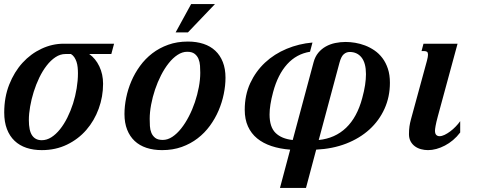

<svg xmlns="http://www.w3.org/2000/svg" viewBox="-20 -736 2381 955"><path d="M423.8 -467.3Q455.6 -444.8 474.1 -405.8Q492.7 -366.7 492.7 -319.3Q492.7 -254.9 470.9 -195.3Q449.2 -135.7 409.4 -89.8Q369.6 -43.9 313.2 -16.6Q256.8 10.7 188 10.7Q146 10.7 111.6 -0.7Q77.1 -12.2 52.5 -35.6Q27.8 -59.1 14.4 -94.2Q1 -129.4 1 -176.3Q1 -252.4 25.9 -315.4Q50.8 -378.4 92 -423.6Q133.3 -468.8 186.8 -493.7Q240.2 -518.6 296.9 -518.6H547.4L533.7 -467.3ZM367.7 -371.6Q367.7 -386.7 366.2 -401.4Q364.7 -416 360.6 -428.5Q356.4 -440.9 349.9 -450.9Q343.3 -460.9 333 -467.3H305.7Q279.8 -467.3 256.1 -451.7Q232.4 -436 212.2 -409.9Q191.9 -383.8 175.5 -349.9Q159.2 -315.9 147.7 -279.3Q136.2 -242.7 129.9 -206.3Q123.5 -169.9 123.5 -138.7Q123.5 -85.9 139.9 -62.3Q156.2 -38.6 187.5 -38.6Q212.4 -38.6 235.4 -53.2Q258.3 -67.9 278.3 -92.8Q298.3 -117.7 314.9 -150.9Q331.5 -184.1 343.3 -220.9Q355 -257.8 361.3 -296.6Q367.7 -335.4 367.7 -371.6Z M976.1 -374Q976.1 -390.6 974.9 -409.2Q973.6 -427.7 967.3 -443.1Q960.9 -458.5 947.8 -468.5Q934.6 -478.5 911.1 -478.5Q886.7 -478.5 863.3 -463.1Q839.8 -447.8 819.1 -421.6Q798.3 -395.5 781 -361.6Q763.7 -327.6 751.2 -290.5Q738.8 -253.4 731.7 -215.6Q724.6 -177.7 724.6 -144.5Q724.6 -127.4 725.6 -109.1Q726.6 -90.8 732.9 -75.4Q739.3 -60.1 752.2 -50Q765.1 -40 789.6 -40Q814 -40 837.2 -55.4Q860.4 -70.8 881.1 -96.9Q901.9 -123 919.4 -157Q937 -190.9 949.5 -228Q961.9 -265.1 969 -302.7Q976.1 -340.3 976.1 -374ZM786.1 10.7Q743.2 10.7 708.5 -0.7Q673.8 -12.2 649.7 -34.9Q625.5 -57.6 612.3 -91.3Q599.1 -125 599.1 -168.9Q599.1 -208 607.7 -250Q616.2 -292 633.3 -332Q650.4 -372.1 676.5 -408Q702.6 -443.8 737.5 -470.7Q772.5 -497.6 816.7 -513.4Q860.8 -529.3 914.6 -529.3Q957.5 -529.3 992.2 -517.8Q1026.9 -506.3 1051 -483.6Q1075.2 -460.9 1088.4 -427.2Q1101.6 -393.6 1101.6 -349.6Q1101.6 -310.5 1093 -268.6Q1084.5 -226.6 1067.4 -186.5Q1050.3 -146.5 1024.2 -110.6Q998 -74.7 963.1 -47.9Q928.2 -21 884 -5.1Q839.8 10.7 786.1 10.7ZM930.7 -715.8H1049.3L914.6 -574.7H853.5Z M1565.4 -39.6Q1646.5 -47.9 1701.4 -100.3Q1756.3 -152.8 1781.7 -248Q1791.5 -283.7 1795.9 -313.2Q1800.3 -342.8 1800.3 -367.2Q1800.3 -421.9 1778.6 -449.7Q1756.8 -477.5 1719.2 -477.5Q1703.1 -477.5 1689.9 -466.3Q1676.8 -455.1 1668.5 -423.8ZM1423.3 8.3Q1372.1 4.4 1330.3 -9.5Q1288.6 -23.4 1259 -47.6Q1229.5 -71.8 1213.4 -107.2Q1197.3 -142.6 1197.3 -189.9Q1197.3 -263.2 1224.6 -322.3Q1252 -381.3 1298.3 -424.6Q1344.7 -467.8 1405.8 -493.2Q1466.8 -518.6 1534.2 -524.4L1522 -478.5Q1454.6 -467.8 1408.2 -416.5Q1361.8 -365.2 1338.4 -277.8Q1320.8 -211.9 1320.8 -166.5Q1320.8 -104 1350.8 -74.7Q1380.9 -45.4 1436 -39.6L1540 -427.2Q1547.4 -454.6 1563.2 -473.6Q1579.1 -492.7 1600.3 -504.6Q1621.6 -516.6 1647.2 -522Q1672.9 -527.3 1699.2 -527.3Q1721.7 -527.3 1746.6 -523.2Q1771.5 -519 1795.9 -509.8Q1820.3 -500.5 1842.8 -485.1Q1865.2 -469.7 1882.3 -447Q1899.4 -424.3 1909.4 -394Q1919.4 -363.8 1919.4 -324.2Q1919.4 -254.4 1892.6 -195.1Q1865.7 -135.7 1817.4 -91.8Q1769 -47.9 1701.7 -21.7Q1634.3 4.4 1552.7 8.3L1502 198.7H1372.6Z M2103.5 -433.6Q2108.9 -454.1 2108.9 -463.9Q2108.9 -474.6 2104 -478.3Q2099.1 -481.9 2090.3 -481.9H2076.7L2086.4 -518.6H2255.9L2157.7 -157.2Q2149.4 -126.5 2146.5 -109.6Q2143.6 -92.8 2143.6 -85.9Q2143.6 -71.3 2149.9 -64.9Q2156.2 -58.6 2166.5 -58.6Q2177.7 -58.6 2191.4 -65.2Q2205.1 -71.8 2219.2 -82.3Q2233.4 -92.8 2246.3 -106.2Q2259.3 -119.6 2269 -133.3V-77.1Q2252.9 -55.7 2233.4 -39.3Q2213.9 -22.9 2192.9 -12Q2171.9 -1 2150.4 4.9Q2128.9 10.7 2108.9 10.7Q2091.3 10.7 2074.2 6.1Q2057.1 1.5 2043.7 -8.3Q2030.3 -18.1 2022.2 -33.2Q2014.2 -48.3 2014.2 -68.8Q2014.2 -89.8 2016.6 -106.9Q2019 -124 2024.4 -143.6Z"/></svg>

Font: Arian AMU Serif
Style: Bold Italic
Weight: 700
Italic angle: -15°
Designer: Ruben Hakobyan (Tarumian)
Foundry: Ruben Hakobyan (Tarumian)
Version: Version 1.002